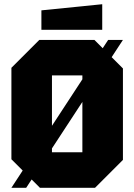

<svg xmlns="http://www.w3.org/2000/svg" viewBox="-20 -889 636 909"><path d="M34 -135V-568L166 -700H427L562 -565V-132L430 0H169ZM226 -532V-168H370V-532ZM34 0 492 -700H562L104 0ZM176 -748V-840L464 -869V-748Z"/></svg>

Font: Tektur SemiCondensed ExtraBold
Style: Regular
Weight: 800
Width: 4
Designer: Adam Jagosz
Foundry: Adam Jagosz
Version: Version 1.005;gftools[0.9.30]